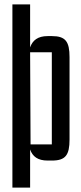

<svg xmlns="http://www.w3.org/2000/svg" viewBox="-20 -720 365 867"><path d="M116 127V-45C127 -13 151 5 195 5H215C276 5 294 -20 294 -90V-462C294 -532 276 -557 215 -557H195C151 -557 127 -538 116 -506V-700H36V127ZM214 -68H118L116 -484H214Z"/></svg>

Font: Queering
Style: Regular
Weight: 400
Designer: Adam Naccarato
Foundry: adamnac
Version: Version 2.000;hotconv 1.0.109;makeotfexe 2.5.65596